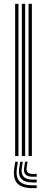

<svg xmlns="http://www.w3.org/2000/svg" viewBox="-20 -820 247 1009"><path d="M130 0V-800H147.5V0ZM59.5 0V-800H77V0ZM94.8 0V-800H112.2V0ZM74 30 68.8 64.5Q62.2 110.5 82 132.1Q101.8 153.8 151 153.8H172.8V168.8H151Q94 168.8 70.8 143.4Q47.5 118 55 64.5L60.2 30ZM125 30 120.2 60Q114.8 94 151 94H172.8V108.8H151Q98.5 108.8 107 60L112 30ZM99.8 30 94.8 62.2Q85 123.8 151 123.8H172.8V138.8H151Q69 138.8 81 62.2L86.2 30Z"/></svg>

Font: Big Shoulders Inline Text Medium
Style: Regular
Weight: 500
Designer: Patric King
Foundry: XO Type Co
Version: Version 1.000